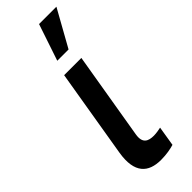

<svg xmlns="http://www.w3.org/2000/svg" viewBox="-261 -798 825 825"><g transform="rotate(-45 151.5 -385.0)"><path d="M118.3 -545.5 50.8 -141C33.4 -33 79.2 6.7 155.5 6.7C189.6 6.7 216.6 1.1 235.8 -4.6L250.4 -94.5C240.4 -92.3 221.6 -88.8 207.4 -88.8C175.1 -88.8 148.4 -98.4 156.2 -147L223 -545.5ZM141.3 -610.1H209.9L302.9 -777H197.4Z"/></g></svg>

Font: Margiela Sans Medium
Style: Italic
Weight: 500
Italic angle: -9.39999°
Designer: Stefan Endress, Andreas Faust
Version: Version 1.100;FEAKit 1.0